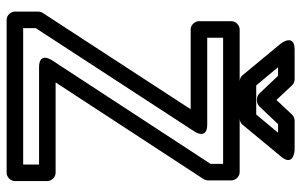

<svg xmlns="http://www.w3.org/2000/svg" viewBox="-185 -700 910 580"><g transform="rotate(90 270.0 -410.0)"><path d="M65 -25V-63L377 -542C377 -542 404 -581 356 -581H94V-629H475V-591L162 -112C162 -112 135 -73 183 -73H477V-25ZM15 0C15 11 25 25 40 25H502C513 25 527 15 527 0V-98C527 -109 517 -123 502 -123H229L521 -570C523 -573 525 -579 525 -584V-654C525 -665 515 -679 500 -679H69C58 -679 44 -669 44 -654V-556C44 -545 54 -531 69 -531H310L19 -84C17 -81 15 -75 15 -70ZM355 -795H381L326 -729H238L183 -795H209L262 -739C267 -734 274 -731 280 -731H284C291 -731 298 -735 302 -739ZM344 -845C338 -845 331 -842 326 -837L282 -790L238 -837C234 -841 227 -845 220 -845H130C80 -845 111 -804 111 -804L207 -688C212 -682 219 -679 226 -679H338C345 -679 352 -682 357 -688L453 -804C485 -842 434 -845 434 -845Z"/></g></svg>

Font: Falling Sky
Style: Ou
Weight: 400
Designer: Paul D. Hunt
Foundry: Adobe Systems Incorporated
Version: Version 1.02